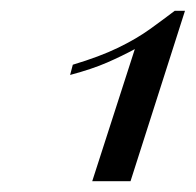

<svg xmlns="http://www.w3.org/2000/svg" viewBox="-20 -773 363 356"><path d="M323 -753 222 -437H151L230 -682Q206 -669 178.5 -657Q151 -645 110 -634L115 -653Q165 -668 199 -684.5Q233 -701 258 -719Q283 -737 304 -753Z"/></svg>

Font: Playfair Display Medium
Style: Italic
Weight: 500
Italic angle: -14°
Designer: Claus Eggers Sørensen
Foundry: Claus Eggers Sørensen
Version: Version 1.203